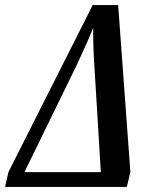

<svg xmlns="http://www.w3.org/2000/svg" viewBox="-31 -734 603 754"><path d="M2 -58 333 -714H433L481 -58L467 0H-11ZM365 -58 340 -469Q334 -562 335 -625Q316 -576 270 -478L65 -58Z"/></svg>

Font: Noto Serif CondSemiBold
Style: Italic
Weight: 600
Width: 3
Italic angle: -12°
Designer: Monotype Design Team
Foundry: Monotype Imaging Inc.
Version: Version 1.001